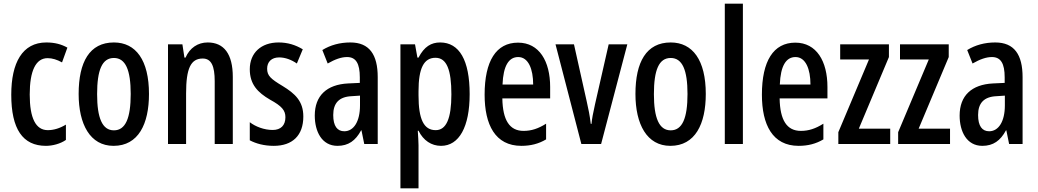

<svg xmlns="http://www.w3.org/2000/svg" viewBox="-20 -780 5620 1040"><path d="M229 10C264 10 307 -1 337 -22V-105C304 -85 271 -75 239 -75C174 -75 141 -139 141 -268C141 -397 174 -465 238 -465C263 -465 289 -457 316 -442L345 -522C313 -540 277 -550 231 -550C101 -550 41 -440 41 -267C41 -81 103 10 229 10Z M787 -271C787 -454 716 -550 597 -550C465 -550 406 -444 406 -271C406 -107 468 10 595 10C730 10 787 -109 787 -271ZM506 -270C506 -401 533 -466 597 -466C660 -466 688 -401 688 -271C688 -140 660 -74 597 -74C534 -74 506 -141 506 -270Z M1105 -550C1052 -550 1008 -521 985 -468H979L968 -540H890V0H988V-274C988 -409 1013 -463 1078 -463C1125 -463 1143 -422 1143 -340V0H1241V-363C1241 -488 1193 -550 1105 -550Z M1623 -149C1623 -232 1578 -273 1511 -314C1446 -353 1427 -370 1427 -408C1427 -445 1451 -469 1492 -469C1526 -469 1559 -456 1588 -436L1620 -513C1580 -537 1538 -550 1489 -550C1395 -550 1333 -494 1333 -405C1333 -323 1376 -279 1443 -240C1507 -205 1526 -182 1526 -145C1526 -101 1501 -76 1457 -76C1411 -76 1364 -94 1333 -118V-20C1367 -2 1411 10 1463 10C1564 10 1623 -46 1623 -149Z M1878 -550C1821 -550 1770 -536 1726 -509L1755 -436C1795 -459 1829 -471 1860 -471C1908 -471 1929 -436 1929 -361V-331L1865 -328C1750 -322 1685 -262 1685 -154C1685 -68 1723 10 1808 10C1867 10 1906 -18 1936 -74H1938L1953 0H2026V-362C2026 -484 1981 -550 1878 -550ZM1885 -259 1930 -262V-209C1930 -122 1896 -69 1845 -69C1807 -69 1785 -97 1785 -157C1785 -222 1817 -256 1885 -259Z M2364 -550C2316 -550 2278 -528 2247 -468H2241L2228 -540H2149V240H2247V7C2247 -13 2245 -39 2243 -72H2247C2273 -19 2317 10 2369 10C2467 10 2524 -93 2524 -270C2524 -454 2468 -550 2364 -550ZM2339 -467C2400 -467 2425 -401 2425 -269C2425 -137 2397 -75 2340 -75C2276 -75 2247 -133 2247 -263V-286C2247 -411 2276 -467 2339 -467Z M2786 -549C2667 -549 2605 -449 2605 -267C2605 -105 2662 10 2804 10C2854 10 2898 -1 2938 -25V-110C2895 -83 2858 -71 2816 -71C2740 -71 2703 -129 2701 -247H2960V-309C2960 -448 2901 -549 2786 -549ZM2787 -471C2842 -471 2868 -406 2868 -322H2702C2706 -424 2736 -471 2787 -471Z M3129 0H3236L3378 -540H3277L3203 -215C3193 -171 3186 -134 3184 -109H3180C3175 -152 3167 -192 3158 -231L3089 -540H2989Z M3803 -271C3803 -454 3732 -550 3613 -550C3481 -550 3422 -444 3422 -271C3422 -107 3484 10 3611 10C3746 10 3803 -109 3803 -271ZM3522 -270C3522 -401 3549 -466 3613 -466C3676 -466 3704 -401 3704 -271C3704 -140 3676 -74 3613 -74C3550 -74 3522 -141 3522 -270Z M4004 0V-760H3906V0Z M4288 -549C4169 -549 4107 -449 4107 -267C4107 -105 4164 10 4306 10C4356 10 4400 -1 4440 -25V-110C4397 -83 4360 -71 4318 -71C4242 -71 4205 -129 4203 -247H4462V-309C4462 -448 4403 -549 4288 -549ZM4289 -471C4344 -471 4370 -406 4370 -322H4204C4208 -424 4238 -471 4289 -471Z M4802 0V-83H4632L4795 -471V-540H4531V-458H4687L4521 -64V0Z M5126 0V-83H4956L5119 -471V-540H4855V-458H5011L4845 -64V0Z M5371 -550C5314 -550 5263 -536 5219 -509L5248 -436C5288 -459 5322 -471 5353 -471C5401 -471 5422 -436 5422 -361V-331L5358 -328C5243 -322 5178 -262 5178 -154C5178 -68 5216 10 5301 10C5360 10 5399 -18 5429 -74H5431L5446 0H5519V-362C5519 -484 5474 -550 5371 -550ZM5378 -259 5423 -262V-209C5423 -122 5389 -69 5338 -69C5300 -69 5278 -97 5278 -157C5278 -222 5310 -256 5378 -259Z"/></svg>

Font: Noto Sans Bengali ExtraCondensed Medium
Style: Regular
Weight: 500
Width: 2
Designer: Joana Ranito - Universal Thirst; Jelle Bosma - Monotype Design Team
Foundry: Universal Thirst ehf.
Version: Version 3.000